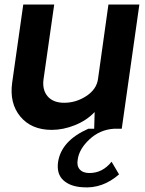

<svg xmlns="http://www.w3.org/2000/svg" viewBox="-20 -570 642 850"><path d="M484 0Q422 4 376 47Q330 90 324 137Q319 164 333 180Q347 196 376 196Q434 196 474 146L507 202Q434 266 346 259Q291 256 260.5 228Q230 200 237 148Q251 53 371 0H397L399 -74Q364 -37 312 -16Q260 5 209 5Q119 5 70 -54Q21 -113 34 -205L83 -550H220L173 -221Q166 -173 190.5 -144Q215 -115 264 -115Q317 -115 362.5 -145Q408 -175 414 -221L460 -550H597L519 0Z"/></svg>

Font: Oakes Grotesk
Style: Bold Italic
Weight: 600
Italic angle: -8°
Designer: Samuel Oakes
Foundry: Samuel Oakes
Version: Version 1.000;PS 001.000;hotconv 1.0.88;makeotf.lib2.5.64775